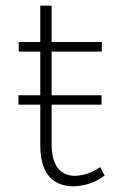

<svg xmlns="http://www.w3.org/2000/svg" viewBox="-20 -656 412 677"><path d="M122 -636H162V-148Q162 -92 183.5 -64Q205 -36 245 -36Q268 -37 290.5 -44.5Q313 -52 333 -67L349 -37Q325 -19 297.5 -9.5Q270 0 240 1Q203 1 176.5 -14.5Q150 -30 136 -62.5Q122 -95 122 -143ZM46 -508H339V-474H46ZM45 -320H338V-287H45Z"/></svg>

Font: Alexandria ExtraLight
Style: Regular
Weight: 250
Designer: Mohamed Gaber
Foundry: Kief Type Foundry
Version: Version 5.100